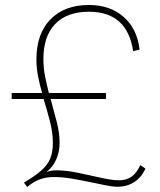

<svg xmlns="http://www.w3.org/2000/svg" viewBox="-20 -740 640 770"><path d="M89 10 76 -8Q121 -34 146.5 -57Q172 -80 182 -105.5Q192 -131 192 -167Q192 -208 180.5 -252.5Q169 -297 155 -343H27V-367H149Q139 -401 132.5 -434.5Q126 -468 126 -501Q126 -605 182.5 -662.5Q239 -720 337 -720Q421 -720 475.5 -672.5Q530 -625 540 -541L514 -535Q490 -693 337 -693Q249 -693 201.5 -644Q154 -595 154 -503Q154 -470 160.5 -435.5Q167 -401 176 -367H405V-343H183Q196 -296 207.5 -251.5Q219 -207 219 -167Q219 -130 205 -99.5Q191 -69 166 -50Q185 -57 204 -57Q245 -57 293 -47Q341 -37 385 -27Q429 -17 458 -17Q487 -17 507.5 -31.5Q528 -46 543 -78L563 -64Q548 -29 518.5 -10Q489 9 451 9Q433 9 403 3Q373 -3 337.5 -10.5Q302 -18 265.5 -24Q229 -30 197 -30Q164 -30 139 -20.5Q114 -11 89 10Z"/></svg>

Font: Livvic Thin
Style: Regular
Weight: 250
Designer: Jacques Le Bailly, Baron von Fonthausen
Version: Version 1.001; ttfautohint (v1.8.2)